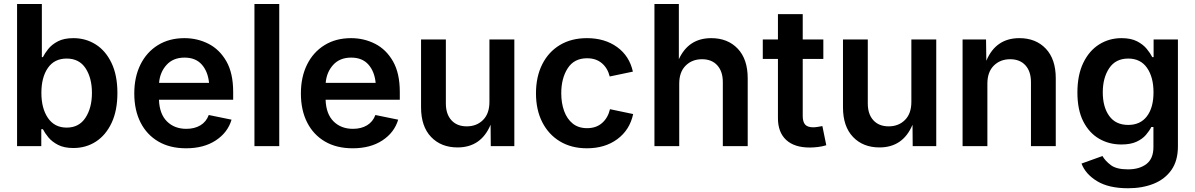

<svg xmlns="http://www.w3.org/2000/svg" viewBox="-20 -748 6118 983"><path d="M355.5 9.8Q308.6 9.8 277.6 -6.1Q246.6 -22 228 -44.4Q209.5 -66.9 199.7 -86.4H191.4V0H67.4V-727.5H194.3V-455.6H199.7Q209 -474.6 227.1 -497.3Q245.1 -520 276.4 -536.4Q307.6 -552.7 356 -552.7Q418.9 -552.7 470 -520.5Q521 -488.3 551 -425.5Q581.1 -362.8 581.1 -272Q581.1 -182.1 551.5 -119.1Q522 -56.2 471.2 -23.2Q420.4 9.8 355.5 9.8ZM321.3 -94.7Q384.8 -94.7 417.7 -145.3Q450.7 -195.8 450.7 -272.5Q450.7 -348.6 418.2 -398.4Q385.7 -448.2 321.3 -448.2Q258.3 -448.2 225.1 -400.1Q191.9 -352.1 191.9 -272.5Q191.9 -192.9 225.6 -143.8Q259.3 -94.7 321.3 -94.7Z M932.6 11.2Q850.1 11.2 790.8 -23.4Q731.4 -58.1 699.5 -121.1Q667.5 -184.1 667.5 -269.5Q667.5 -353.5 699 -417.2Q730.5 -481 788.3 -516.8Q846.2 -552.7 924.3 -552.7Q990.7 -552.7 1047.6 -523.7Q1104.5 -494.6 1139.2 -433.8Q1173.8 -373 1173.8 -277.3V-237.3H793.9Q796.4 -164.6 834.7 -126.5Q873 -88.4 934.1 -88.4Q976.1 -88.4 1006.1 -106.4Q1036.1 -124.5 1048.8 -159.2L1165.5 -135.3Q1146 -69.3 1084.7 -29.1Q1023.4 11.2 932.6 11.2ZM794.4 -323.7H1050.3Q1044.4 -382.3 1012.9 -417.7Q981.4 -453.1 924.8 -453.1Q866.7 -453.1 832.8 -415.8Q798.8 -378.4 794.4 -323.7Z M1409.7 -727.5V0H1282.7V-727.5Z M1785.6 11.2Q1703.1 11.2 1643.8 -23.4Q1584.5 -58.1 1552.5 -121.1Q1520.5 -184.1 1520.5 -269.5Q1520.5 -353.5 1552 -417.2Q1583.5 -481 1641.4 -516.8Q1699.2 -552.7 1777.3 -552.7Q1843.8 -552.7 1900.6 -523.7Q1957.5 -494.6 1992.2 -433.8Q2026.9 -373 2026.9 -277.3V-237.3H1647Q1649.4 -164.6 1687.7 -126.5Q1726.1 -88.4 1787.1 -88.4Q1829.1 -88.4 1859.1 -106.4Q1889.2 -124.5 1901.9 -159.2L2018.6 -135.3Q1999 -69.3 1937.7 -29.1Q1876.5 11.2 1785.6 11.2ZM1647.5 -323.7H1903.3Q1897.5 -382.3 1866 -417.7Q1834.5 -453.1 1777.8 -453.1Q1719.7 -453.1 1685.8 -415.8Q1651.9 -378.4 1647.5 -323.7Z M2322.8 6.8Q2238.3 6.8 2187 -46.9Q2135.7 -100.6 2135.7 -198.7V-545.9H2262.7V-218.3Q2262.7 -163.6 2291.3 -132.3Q2319.8 -101.1 2369.6 -101.1Q2420.4 -101.1 2453.1 -133.8Q2485.8 -166.5 2485.8 -226.1V-545.9H2613.3V0H2492.7L2491.7 -109.4Q2442.9 6.8 2322.8 6.8Z M2984.9 11.2Q2905.3 11.2 2846.7 -24.2Q2788.1 -59.6 2756.1 -122.8Q2724.1 -186 2724.1 -270Q2724.1 -355 2756.1 -418.7Q2788.1 -482.4 2846.7 -517.6Q2905.3 -552.7 2984.9 -552.7Q3076.2 -552.7 3139.4 -507.1Q3202.6 -461.4 3220.2 -381.3L3101.6 -356.4Q3091.3 -398.9 3061.5 -424.3Q3031.7 -449.7 2985.8 -449.7Q2919.4 -449.7 2886.5 -398.4Q2853.5 -347.2 2853.5 -270.5Q2853.5 -220.2 2868.2 -179.7Q2882.8 -139.2 2912.1 -115.5Q2941.4 -91.8 2985.8 -91.8Q3032.7 -91.8 3062.7 -118.4Q3092.8 -145 3103 -189L3221.7 -164.1Q3204.1 -82.5 3140.6 -35.6Q3077.1 11.2 2984.9 11.2Z M3457.5 -319.8V0H3330.6V-727.5H3455.6V-444.8Q3505.4 -552.7 3621.1 -552.7Q3705.6 -552.7 3756.8 -499Q3808.1 -445.3 3808.1 -347.2V0H3680.7V-327.6Q3680.7 -382.3 3652.3 -413.6Q3624 -444.8 3574.2 -444.8Q3523.4 -444.8 3490.5 -412.1Q3457.5 -379.4 3457.5 -319.8Z M4195.3 -545.9V-446.3H4089.8V-153.8Q4089.8 -124 4102.3 -110.1Q4114.7 -96.2 4144 -96.2Q4152.8 -96.2 4167 -98.4Q4181.2 -100.6 4190.4 -102.5L4210.4 -4.4Q4189.5 2 4167.5 4.6Q4145.5 7.3 4125.5 7.3Q4046.9 7.3 4004.9 -31.7Q3962.9 -70.8 3962.9 -143.1V-446.3H3885.3V-545.9H3962.9V-675.8H4089.8V-545.9Z M4482.9 6.8Q4398.4 6.8 4347.2 -46.9Q4295.9 -100.6 4295.9 -198.7V-545.9H4422.9V-218.3Q4422.9 -163.6 4451.4 -132.3Q4480 -101.1 4529.8 -101.1Q4580.6 -101.1 4613.3 -133.8Q4646 -166.5 4646 -226.1V-545.9H4773.4V0H4652.8L4651.9 -109.4Q4603 6.8 4482.9 6.8Z M5035.2 -319.8V0H4908.2V-545.9H5028.3L5029.8 -437Q5078.6 -552.7 5198.7 -552.7Q5283.2 -552.7 5334.2 -499Q5385.3 -445.3 5385.3 -347.2V0H5258.3V-327.6Q5258.3 -382.3 5230 -413.6Q5201.7 -444.8 5151.9 -444.8Q5101.1 -444.8 5068.1 -412.1Q5035.2 -379.4 5035.2 -319.8Z M5755.4 215.8Q5656.7 215.8 5597.2 179.7Q5537.6 143.6 5517.1 89.4L5624.5 50.8Q5637.2 74.2 5666.3 96.7Q5695.3 119.1 5754.9 119.1Q5814 119.1 5849.6 91.6Q5885.3 64 5885.3 5.4V-97.7H5874.5Q5864.7 -78.1 5846.7 -57.1Q5828.6 -36.1 5798.3 -22.2Q5768.1 -8.3 5720.7 -8.3Q5658.2 -8.3 5607.2 -37.8Q5556.2 -67.4 5526.1 -126.5Q5496.1 -185.5 5496.1 -274.4Q5496.1 -363.8 5526.1 -426Q5556.2 -488.3 5607.4 -520.5Q5658.7 -552.7 5721.7 -552.7Q5770 -552.7 5801.3 -536.6Q5832.5 -520.5 5851.1 -497.8Q5869.6 -475.1 5879.4 -455.6H5886.2V-545.9H6010.7V1.5Q6010.7 74.7 5977.5 122.1Q5944.3 169.4 5886.7 192.6Q5829.1 215.8 5755.4 215.8ZM5756.3 -108.4Q5818.4 -108.4 5852.1 -152.8Q5885.7 -197.3 5885.7 -275.4Q5885.7 -353 5852.5 -400.6Q5819.3 -448.2 5756.3 -448.2Q5691.9 -448.2 5658.9 -398.9Q5626 -349.6 5626 -275.4Q5626 -199.7 5659.2 -154.1Q5692.4 -108.4 5756.3 -108.4Z"/></svg>

Font: Inter SemiBold
Style: Regular
Weight: 600
Designer: Rasmus Andersson
Foundry: rsms
Version: Version 4.001;git-9221beed3